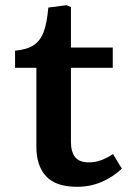

<svg xmlns="http://www.w3.org/2000/svg" viewBox="-20 -705 504 739"><path d="M277 14Q195 14 157.5 -26.5Q120 -67 120 -140V-444H38V-510Q84 -514 110 -531.5Q136 -549 148.5 -583.5Q161 -618 166 -676L236 -685L253 -678V-522H414V-444H253V-159Q253 -121 269 -100.5Q285 -80 322 -80Q347 -80 369.5 -88.5Q392 -97 415 -112L449 -56Q414 -23 370.5 -4.5Q327 14 277 14Z"/></svg>

Font: Literata 7pt SemiBold
Style: Regular
Weight: 600
Designer: Latin by Veronika Burian and Jose Scaglione. Greek by Irene Vlachou. Cyrillic by Vera Evstafieva.
Foundry: TypeTogether
Version: Version 3.002